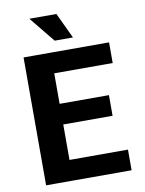

<svg xmlns="http://www.w3.org/2000/svg" viewBox="-97 -967 782 1035"><g transform="rotate(-10 294.0 -450.0)"><path d="M70 -700H218V0H70ZM138 -113H538V0H138ZM138 -420H488V-307H138ZM138 -700H538V-587H138ZM137 -900H285L351 -760H251Z"/></g></svg>

Font: Uncut Sans VF
Style: Regular
Weight: 400
Designer: Kasper Nordkvist
Foundry: Uncut Type
Version: Version 1.100;FEAKit 1.0